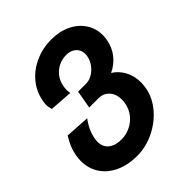

<svg xmlns="http://www.w3.org/2000/svg" viewBox="-221 -687 1032 1032"><g transform="rotate(-45 295.0 -171.0)"><path d="M-10 18Q-10 -0.5 -6 -23Q-1.5 -49 7.8 -72Q17 -95 37 -128.5L177 -120Q137.5 -67.5 128.5 -13Q126.5 -2.5 126.5 9Q126.5 49 154 70.2Q181.5 91.5 226.5 91.5Q261 91.5 293.2 76.5Q325.5 61.5 348 33.5Q370.5 5.5 377.5 -32Q380 -48 380 -59Q380 -101 356.8 -127Q333.5 -153 295.5 -153H225.5L243.5 -255.5H304.5Q328 -255.5 351.2 -269Q374.5 -282.5 391.2 -305.5Q408 -328.5 413 -356Q414.5 -363.5 414.5 -371.5Q414.5 -402 393.5 -421.2Q372.5 -440.5 338.5 -440.5Q306.5 -440.5 279 -427Q251.5 -413.5 233 -389Q214.5 -364.5 209 -333Q208 -327.5 207 -320Q206 -312.5 206 -305Q206 -293.5 209 -280.5L78 -289.5Q75.5 -299 73.5 -308.5Q71.5 -318 71.5 -327.5Q71.5 -338 74.5 -353.5Q84.5 -412.5 122 -458.5Q159.5 -504.5 216.8 -530.2Q274 -556 341 -556Q402 -556 450.2 -532.8Q498.5 -509.5 525.5 -468.8Q552.5 -428 552.5 -377Q552.5 -361 549.5 -343.5Q541 -293.5 511 -256.5Q481 -219.5 440 -201.5Q476 -179 497 -140.2Q518 -101.5 518 -52Q518 -33 514 -10Q503.5 49.5 460.2 101Q417 152.5 353.8 183Q290.5 213.5 223.5 213.5Q154 213.5 101 188.8Q48 164 19 119.8Q-10 75.5 -10 18Z"/></g></svg>

Font: JuliaMono ExtraBold
Style: Italic
Weight: 800
Italic angle: -9°
Monospace: yes
Designer: cormullion
Foundry: corm
Version: Version 0.057; ttfautohint (v1.8.4)